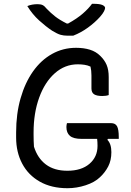

<svg xmlns="http://www.w3.org/2000/svg" viewBox="-20 -972 690 1012"><path d="M333 -323H565Q588 -323 597 -306.5Q606 -290 606 -250V-240H549L546 -235Q567 -214 567 -170Q567 -127 550.5 -95Q534 -63 507 -38Q479 -11 431.5 4.5Q384 20 336 20Q251 20 190 -14.5Q129 -49 97 -109.5Q65 -170 65 -247V-274Q65 -372 88.5 -454Q112 -536 154 -595.5Q196 -655 254 -687.5Q312 -720 381 -720Q422 -720 454 -710Q486 -700 508 -678Q531 -656 542 -630Q553 -604 553 -566V-471Q540 -466 519 -466Q490 -466 476 -475Q462 -484 462 -506Q462 -549 462 -574.5Q462 -600 457 -621Q442 -628 425 -630.5Q408 -633 390 -633Q322 -633 269 -586Q216 -539 186.5 -457.5Q157 -376 157 -274V-261Q157 -245 157.5 -229Q158 -213 159 -199Q178 -138 222 -105Q266 -72 335 -72Q409 -72 451.5 -108.5Q494 -145 494 -203Q494 -224 492 -240H410Q367 -240 348.5 -256Q330 -272 330 -303Q330 -308 331 -314Q332 -320 333 -323ZM366 -784H334Q316 -784 299.5 -788.5Q283 -793 255 -810Q222 -832 186.5 -864Q151 -896 124 -940Q148 -950 178 -950Q195 -950 205 -945Q215 -940 226 -926Q247 -904 270.5 -885.5Q294 -867 332 -848H339Q386 -874 416.5 -900.5Q447 -927 465 -952H471Q506 -952 520 -945.5Q534 -939 534 -930Q534 -924 528 -912Q522 -900 507 -883Q480 -853 443.5 -826.5Q407 -800 366 -784Z"/></svg>

Font: Recursive Sn Csl St
Style: Regular
Weight: 400
Version: Version 1.079;hotconv 1.0.112;makeotfexe 2.5.65598; ttfautoh